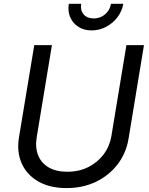

<svg xmlns="http://www.w3.org/2000/svg" viewBox="-20 -961 770 993"><path d="M324.2 11.7Q237.3 11.7 177.7 -22.7Q118.2 -57.1 92 -116.5Q65.9 -175.8 78.1 -250.5L157.2 -727.5H248.5L169.9 -251.5Q161.1 -198.2 177.2 -158Q193.4 -117.7 231.7 -95.2Q270 -72.8 327.6 -72.8Q388.7 -72.8 436.8 -96.9Q484.9 -121.1 516.1 -162.8Q547.4 -204.6 556.2 -257.8L633.8 -727.5H724.6L645 -244.6Q632.8 -169.4 588.6 -111.6Q544.4 -53.7 476.6 -21Q408.7 11.7 324.2 11.7ZM453.6 -803.7Q414.1 -803.7 385.3 -822.3Q356.4 -840.8 343 -872.1Q329.6 -903.3 335.9 -941.4H399.9Q394.5 -907.7 412.6 -886.7Q430.7 -865.7 464.4 -865.7Q486.8 -865.7 505.6 -875.2Q524.4 -884.8 537.4 -901.9Q550.3 -918.9 553.7 -941.4H617.7Q611.3 -903.3 587.4 -871.8Q563.5 -840.3 528.3 -822Q493.2 -803.7 453.6 -803.7Z"/></svg>

Font: Inter 20pt
Style: Italic
Weight: 400
Italic angle: -9.3988°
Version: Version 4.001;git-66647c0bb